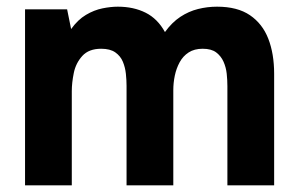

<svg xmlns="http://www.w3.org/2000/svg" viewBox="-20 -555 892 575"><path d="M55 0V-527H181L193 -468Q213 -496 237.5 -510.5Q262 -525 287 -530Q312 -535 333 -535Q380 -535 416 -517Q452 -499 474 -459Q495 -488 520 -504.5Q545 -521 573 -528Q601 -535 630 -535Q691 -535 728.5 -509.5Q766 -484 783.5 -439Q801 -394 801 -334V0H661V-297Q661 -315 659 -334Q657 -353 649.5 -370Q642 -387 627.5 -398Q613 -409 587 -409Q562 -409 545 -398Q528 -387 518 -368.5Q508 -350 503.5 -328.5Q499 -307 499 -285V0H359V-298Q359 -315 357 -334Q355 -353 348 -370Q341 -387 325.5 -398Q310 -409 283 -409Q246 -409 226.5 -387.5Q207 -366 201 -336.5Q195 -307 195 -282V0Z"/></svg>

Font: Onest
Style: Bold
Weight: 700
Designer: Dmitri Voloshin, Andrey Kudryavtsev
Foundry: Dmitri Voloshin, Andrey Kudryavtsev
Version: Version 1.000;gftools[0.9.33]